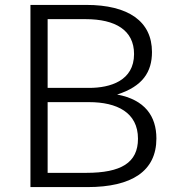

<svg xmlns="http://www.w3.org/2000/svg" viewBox="-20 -762 725 782"><path d="M104 0H336C517 0 617 -65 617 -198C617 -289 570 -356 457 -377C561 -410 599 -469 599 -550C599 -675 503 -742 331 -742H104ZM174 -404V-684H329C450 -684 526 -639 526 -542C526 -433 429 -404 343 -404ZM174 -58V-346H343C456 -346 542 -304 542 -197C542 -99 473 -58 331 -58Z"/></svg>

Font: 18Franklin Light
Style: Regular
Weight: 300
Designer: Pablo Impallari, Rodrigo Fuenzalida (Modified by Dan O. Williams)
Version: Version 0.025;PS 000.025;hotconv 1.0.88;makeotf.lib2.5.64775